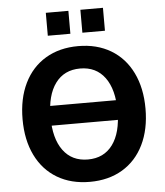

<svg xmlns="http://www.w3.org/2000/svg" viewBox="-61 -979 895 1043"><g transform="rotate(-5 386.5 -457.0)"><path d="M51.8 -359.4Q51.8 -471.9 92.6 -555.6Q133.5 -639.3 209.2 -684.4Q284.9 -729.5 387 -729.5Q489 -729.5 564.7 -684.4Q640.4 -639.3 681.3 -555.6Q722.2 -471.9 722.2 -359.4Q722.2 -246.8 681.3 -163.1Q640.4 -79.4 564.7 -34.3Q489 10.7 387 10.7Q284.9 10.7 209.2 -34.3Q133.5 -79.4 92.6 -163.1Q51.8 -246.8 51.8 -359.4ZM569.8 -359.4Q569.8 -477.3 522 -542.4Q474.1 -607.4 387 -607.4Q299.8 -607.4 252 -542.4Q204.1 -477.3 204.1 -359.4Q204.1 -241.5 252 -176.4Q299.8 -111.3 387 -111.3Q474.1 -111.3 522 -176.4Q569.8 -241.5 569.8 -359.4ZM132.6 -418.9H636V-311.5H132.6ZM416.5 -925H539.6V-800H416.5ZM228 -925H351.1V-800H228Z"/></g></svg>

Font: Min Sans VF VF
Style: Regular
Weight: 400
Designer: Jinseong-Kim, NotoSansCJK, Nunito
Foundry: Jinseong-Kim
Version: Version 1.420;Glyphs 3.1.2 (3151)